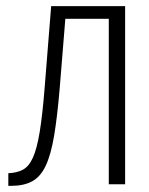

<svg xmlns="http://www.w3.org/2000/svg" viewBox="-20 -598 482 623"><path d="M7 5V-36Q35 -37 54.5 -47.5Q74 -58 87 -87Q100 -116 109 -171Q118 -226 125 -315L146 -578H386V0H333V-537H192L174 -315Q166 -219 155.5 -157Q145 -95 128 -59.5Q111 -24 84 -9.5Q57 5 17 5Z"/></svg>

Font: Oswald ExtraLight
Style: Regular
Weight: 250
Designer: Vernon Adams
Foundry: Vernon Adams
Version: Version 4.103;gftools[0.9.33.dev8+g029e19f]